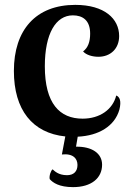

<svg xmlns="http://www.w3.org/2000/svg" viewBox="-20 -548 551 788"><path d="M457 -156C443 -99 390 -61 319 -61C225 -61 164 -123 164 -276C164 -410 209 -485 279 -485C319 -485 350 -465 350 -410C350 -376 341 -352 321 -337C334 -322 360 -315 384 -315C433 -315 469 -348 469 -400C469 -471 409 -528 289 -528C127 -528 37 -425 37 -257C37 -97 113 -2 248 12L234 86C280 81 298 103 298 129C298 155 283 171 255 171C219 171 203 153 196 147C189 151 181 174 184 187C197 202 223 220 280 220C355 220 399 183 399 128C399 81 357 53 292 54L299 13C386 9 451 -31 470 -98C479 -134 471 -151 457 -156Z"/></svg>

Font: Arima Koshi ExtraBold
Style: Regular
Weight: 800
Designer: Joana Correia and Natanael Gama
Foundry: NDISCOVER
Version: Version 1.019;PS 001.019;hotconv 1.0.88;makeotf.lib2.5.64775